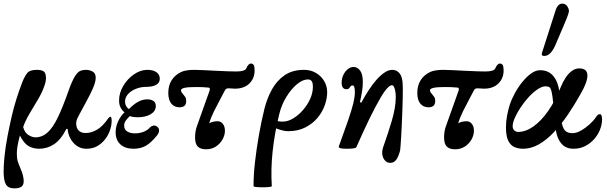

<svg xmlns="http://www.w3.org/2000/svg" viewBox="-50 -811 3355 1061"><path d="M30 230Q-4 230 -17 208.5Q-30 187 -30 136Q-30 101 -25 52Q-20 3 -8 -61Q3 -117 14 -165Q25 -213 39.5 -260Q54 -307 74 -359Q88 -393 102 -409Q116 -425 153 -425Q180 -425 192 -416Q204 -407 204 -380Q204 -371 202 -360Q200 -349 195 -336Q184 -302 160.5 -262.5Q137 -223 113.5 -183.5Q90 -144 78 -109Q86 -78 107 -65Q128 -52 145 -52Q183 -52 212.5 -78.5Q242 -105 269.5 -162Q297 -219 329 -310Q349 -366 364.5 -390Q380 -414 394 -419.5Q408 -425 423 -425Q445 -425 462 -415.5Q479 -406 479 -381Q479 -368 473 -348Q467 -328 449.5 -293Q432 -258 399 -198Q381 -165 376 -153.5Q371 -142 371 -130Q371 -104 384.5 -90Q398 -76 423 -76Q454 -76 485.5 -94Q517 -112 546 -154Q554 -166 560 -166Q567 -166 567 -142Q567 -120 558.5 -93.5Q550 -67 532.5 -43.5Q515 -20 489 -4.5Q463 11 427 11Q397 11 374 -5.5Q351 -22 338 -47.5Q325 -73 324 -98L317 -99Q286 -38 248 -13.5Q210 11 166 11Q133 11 107.5 -4Q82 -19 60 -62Q50 -25 46.5 -2Q43 21 43 38Q43 64 48 80Q53 96 64 122Q72 139 76.5 157.5Q81 176 81 190Q81 212 68 221Q55 230 30 230Z M688 11Q642 11 615.5 -13Q589 -37 589 -80Q589 -111 603 -141Q617 -171 638 -190Q623 -203 615.5 -218.5Q608 -234 608 -256Q608 -297 631 -336Q654 -375 690 -400Q726 -425 764 -425Q796 -425 814.5 -412Q833 -399 833 -376Q833 -354 813.5 -342.5Q794 -331 758 -331Q729 -331 702 -320.5Q675 -310 658 -291.5Q641 -273 641 -250Q641 -237 646.5 -226Q652 -215 662 -208Q691 -237 715 -249.5Q739 -262 763 -262Q785 -262 798 -253Q811 -244 811 -225Q811 -197 783 -180Q755 -163 711 -163Q698 -163 687 -164.5Q676 -166 668 -170Q655 -158 645.5 -145Q636 -132 636 -117Q636 -95 653 -84.5Q670 -74 696 -74Q721 -74 743 -82.5Q765 -91 779 -107Q787 -115 797.5 -117Q808 -119 818 -111Q829 -104 829 -90.5Q829 -77 818 -63Q785 -22 756 -5.5Q727 11 688 11Z M1089 14Q1058 14 1043 -1Q1028 -16 1028 -51Q1028 -68 1030.5 -84Q1033 -100 1039 -116L1106 -304Q1115 -326 1102 -327Q1082 -329 1067.5 -329.5Q1053 -330 1029 -330Q989 -330 969.5 -325.5Q950 -321 950 -312Q950 -306 954.5 -299.5Q959 -293 963 -289Q969 -282 974 -274.5Q979 -267 979 -253Q979 -235 969.5 -226.5Q960 -218 942 -218Q914 -218 897 -238Q880 -258 880 -298Q880 -339 899 -368.5Q918 -398 953 -414Q964 -419 982 -422Q1000 -425 1024 -425Q1042 -425 1071.5 -423.5Q1101 -422 1141 -420Q1182 -418 1210.5 -417Q1239 -416 1256 -416Q1280 -416 1294 -420.5Q1308 -425 1312 -435Q1316 -446 1323 -453Q1330 -460 1336 -460Q1347 -460 1352 -451.5Q1357 -443 1357 -422Q1357 -378 1328 -349.5Q1299 -321 1248 -321Q1238 -321 1230 -322Q1222 -323 1212 -323Q1199 -323 1193 -312L1172 -272Q1152 -235 1133.5 -198Q1115 -161 1106 -129Q1112 -134 1124.5 -137.5Q1137 -141 1153 -141Q1170 -141 1181.5 -126.5Q1193 -112 1193 -89Q1193 -64 1179.5 -40Q1166 -16 1142.5 -1Q1119 14 1089 14Z M1351 217Q1351 157 1359 85.5Q1367 14 1380.5 -63Q1394 -140 1412 -213Q1427 -271 1454 -319Q1481 -367 1524 -396Q1567 -425 1630 -425Q1667 -425 1696 -408Q1725 -391 1741.5 -363Q1758 -335 1758 -301Q1758 -267 1744.5 -229Q1731 -191 1704 -159Q1677 -127 1636.5 -106.5Q1596 -86 1542 -86Q1521 -86 1489.5 -96.5Q1458 -107 1434 -126L1466 -154Q1477 -144 1485 -141.5Q1493 -139 1512 -139Q1541 -139 1570 -156.5Q1599 -174 1624 -202.5Q1649 -231 1664 -264.5Q1679 -298 1679 -331Q1679 -354 1672 -363Q1665 -372 1651 -372Q1623 -372 1591.5 -346Q1560 -320 1533 -276.5Q1506 -233 1493 -180Q1467 -73 1456.5 26Q1446 125 1452 217Q1452 221 1436.5 222.5Q1421 224 1401.5 224Q1382 224 1366.5 222.5Q1351 221 1351 217Z M2106 89Q2087 89 2074.5 72.5Q2062 56 2062 32Q2062 23 2064.5 12.5Q2067 2 2073 -14Q2083 -43 2094 -76Q2105 -109 2115 -143Q2125 -177 2131 -210.5Q2137 -244 2137 -274Q2137 -295 2134 -309.5Q2131 -324 2126.5 -332Q2122 -340 2115 -340Q2105 -340 2088.5 -322Q2072 -304 2054 -273Q2022 -218 1989 -149.5Q1956 -81 1919 3Q1917 7 1902.5 9Q1888 11 1865 11Q1822 11 1822 1Q1822 0 1822.5 -1.5Q1823 -3 1823 -4L1872 -141Q1894 -205 1902.5 -240.5Q1911 -276 1911 -301Q1911 -339 1899 -339Q1891 -339 1887.5 -334Q1884 -329 1879.5 -323.5Q1875 -318 1865 -318Q1838 -318 1838 -354Q1838 -376 1847 -396Q1856 -416 1871.5 -428.5Q1887 -441 1904 -441Q1925 -441 1940 -421Q1955 -401 1955 -357Q1955 -332 1950.5 -304.5Q1946 -277 1939 -246L1947 -244Q1967 -282 1988.5 -314.5Q2010 -347 2032 -372Q2056 -398 2077 -411.5Q2098 -425 2117 -425Q2128 -425 2138 -421Q2148 -417 2155 -409Q2166 -398 2171 -377.5Q2176 -357 2176 -324Q2176 -302 2175.5 -269.5Q2175 -237 2173.5 -200Q2172 -163 2170.5 -126Q2169 -89 2167 -57.5Q2165 -26 2163.5 -5Q2162 16 2161 21Q2152 55 2139.5 72Q2127 89 2106 89Z M2465 14Q2434 14 2419 -1Q2404 -16 2404 -51Q2404 -68 2406.5 -84Q2409 -100 2415 -116L2482 -304Q2491 -326 2478 -327Q2458 -329 2443.5 -329.5Q2429 -330 2405 -330Q2365 -330 2345.5 -325.5Q2326 -321 2326 -312Q2326 -306 2330.5 -299.5Q2335 -293 2339 -289Q2345 -282 2350 -274.5Q2355 -267 2355 -253Q2355 -235 2345.5 -226.5Q2336 -218 2318 -218Q2290 -218 2273 -238Q2256 -258 2256 -298Q2256 -339 2275 -368.5Q2294 -398 2329 -414Q2340 -419 2358 -422Q2376 -425 2400 -425Q2418 -425 2447.5 -423.5Q2477 -422 2517 -420Q2558 -418 2586.5 -417Q2615 -416 2632 -416Q2656 -416 2670 -420.5Q2684 -425 2688 -435Q2692 -446 2699 -453Q2706 -460 2712 -460Q2723 -460 2728 -451.5Q2733 -443 2733 -422Q2733 -378 2704 -349.5Q2675 -321 2624 -321Q2614 -321 2606 -322Q2598 -323 2588 -323Q2575 -323 2569 -312L2548 -272Q2528 -235 2509.5 -198Q2491 -161 2482 -129Q2488 -134 2500.5 -137.5Q2513 -141 2529 -141Q2546 -141 2557.5 -126.5Q2569 -112 2569 -89Q2569 -64 2555.5 -40Q2542 -16 2518.5 -1Q2495 14 2465 14Z M2841 11Q2815 11 2793.5 2Q2772 -7 2759 -32.5Q2746 -58 2746 -107Q2746 -139 2752 -171.5Q2758 -204 2767 -232Q2778 -265 2796.5 -298.5Q2815 -332 2838.5 -360.5Q2862 -389 2886.5 -406Q2911 -423 2934 -423Q2981 -423 3007.5 -391Q3034 -359 3041 -305Q3044 -285 3044.5 -256.5Q3045 -228 3046.5 -199Q3048 -170 3051 -149Q3058 -105 3072 -90Q3086 -75 3114 -75Q3135 -75 3160.5 -89.5Q3186 -104 3208.5 -124.5Q3231 -145 3242 -162Q3249 -173 3254 -176.5Q3259 -180 3265 -180Q3277 -180 3277 -150Q3277 -124 3266 -95.5Q3255 -67 3234 -43Q3213 -19 3184 -4Q3155 11 3119 11Q3079 11 3055 -14.5Q3031 -40 3023 -84Q3023 -87 3022 -92.5Q3021 -98 3020.5 -103Q3020 -108 3019 -110Q3012 -193 3007.5 -238.5Q3003 -284 2998 -304.5Q2993 -325 2985.5 -329.5Q2978 -334 2965 -334Q2945 -334 2920.5 -317.5Q2896 -301 2872 -275Q2848 -249 2828 -219Q2808 -189 2795.5 -161Q2783 -133 2783 -114Q2783 -98 2792.5 -90Q2802 -82 2813 -82Q2855 -82 2897.5 -112Q2940 -142 2979 -197.5Q3018 -253 3048 -328Q3060 -358 3075.5 -381.5Q3091 -405 3110 -419Q3129 -433 3151 -433Q3196 -433 3196 -394Q3196 -375 3187 -350.5Q3178 -326 3158 -291Q3125 -232 3088 -177.5Q3051 -123 3011 -80.5Q2971 -38 2928 -13.5Q2885 11 2841 11ZM2959 -502Q2950 -502 2947 -504Q2944 -506 2944 -510Q2944 -512 2944 -514.5Q2944 -517 2945 -519L3020 -753Q3032 -791 3057 -791Q3075 -791 3084.5 -776.5Q3094 -762 3094 -750Q3094 -745 3089 -729.5Q3084 -714 3071 -684L3023 -571Q2995 -502 2959 -502Z"/></svg>

Font: Junicode VF
Style: Italic
Weight: 400
Italic angle: -11°
Designer: Peter S. Baker
Version: Version 2.209